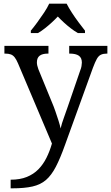

<svg xmlns="http://www.w3.org/2000/svg" viewBox="-20 -786 605 1046"><path d="M38 193Q89 193 126 178Q163 163 189 136.5Q215 110 233 74Q251 38 263 -4L78 -441Q69 -462 60 -473.5Q51 -485 39 -489.5Q27 -494 7 -494H4V-536H244V-494H241Q211 -494 196 -482.5Q181 -471 181 -446Q181 -438 183 -429Q185 -420 189 -409L262 -231Q272 -208 281.5 -180.5Q291 -153 299 -128Q307 -103 310 -86Q317 -115 328.5 -146Q340 -177 350 -207L417 -402Q422 -414 424 -425.5Q426 -437 426 -445Q426 -471 409.5 -482.5Q393 -494 360 -494H357V-536H565V-494H562Q543 -494 530 -488Q517 -482 507.5 -465Q498 -448 486 -416L334 4Q308 77 284 123Q260 169 230.5 194.5Q201 220 157 230Q113 240 47 240H38ZM148 -619Q164 -638 183 -664Q202 -690 220 -717Q238 -744 248 -766H343Q354 -744 371.5 -717Q389 -690 408.5 -664Q428 -638 443 -619V-606H404Q385 -617 365.5 -632Q346 -647 328 -663.5Q310 -680 295 -696Q280 -680 262 -663.5Q244 -647 225 -632Q206 -617 187 -606H148Z"/></svg>

Font: Noto Serif Tibetan
Style: Regular
Weight: 400
Designer: Monotype Design Team
Foundry: Monotype Imaging Inc.
Version: Version 2.103